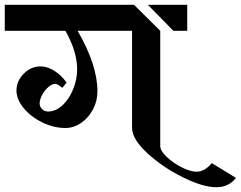

<svg xmlns="http://www.w3.org/2000/svg" viewBox="-34 -709 1008 804"><path d="M-14 -689H527L637 -580V-97Q637 -78 663.5 -52.5Q690 -27 726.5 -8.5Q763 10 789 10Q823 10 853 -26L954 36Q924 75 872 75Q815 75 730 32.5Q645 -10 582 -68.5Q519 -127 519 -174V-580H291Q374 -437 374 -326Q374 -286 355.5 -251Q337 -216 306 -194.5Q275 -173 240 -173Q191 -173 143 -196.5Q95 -220 65 -256.5Q35 -293 35 -330Q35 -370 65.5 -400.5Q96 -431 136 -431Q164 -431 193.5 -412.5Q223 -394 245 -363L227 -341Q207 -358 197 -358Q184 -358 168.5 -344.5Q153 -331 142.5 -311.5Q132 -292 132 -275Q132 -262 142.5 -252Q153 -242 167 -242Q199 -242 227 -267.5Q255 -293 272 -334.5Q289 -376 289 -419Q289 -493 240 -580H-14ZM585 -689H750V-580H692Z"/></svg>

Font: Amita
Style: Bold
Weight: 700
Designer: Eduardo Rodriguez Tunni, Modular Infotech, Brian J. Bonislawsky
Foundry: Eduardo Rodriguez Tunni, Modular Infotech, Brian J. Bonislawsky
Version: Version 1.003